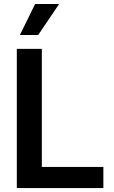

<svg xmlns="http://www.w3.org/2000/svg" viewBox="-20 -955 581 975"><path d="M65.4 -707H192.4V-107.4H504.9V0H65.4ZM158.2 -934.6H280.3L173.8 -777.3H81.1Z"/></svg>

Font: Pretendard SemiBold
Style: Regular
Weight: 600
Designer: Base glyphs from Inter by Rasmus Andersson; Hangeul glyphs from Noto Sans CJK(Source Han Sans) by Jang Soo-young and Kan
Foundry: Kil Hyung-jin
Version: Version 1.309